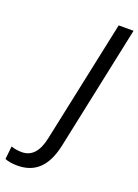

<svg xmlns="http://www.w3.org/2000/svg" viewBox="-179 -783 752 1044"><g transform="rotate(20 197.0 -261.5)"><path d="M61 191C159 191 225 137 253 6L405 -714H319L169 -6C152 76 114 114 59 114C36 114 15 110 -3 104L-11 179C4 186 30 191 61 191Z"/></g></svg>

Font: Noto Sans SemiCondensed
Style: Italic
Weight: 400
Width: 4
Italic angle: -12°
Designer: Monotype Design Team
Foundry: Monotype Imaging Inc.
Version: Version 2.013